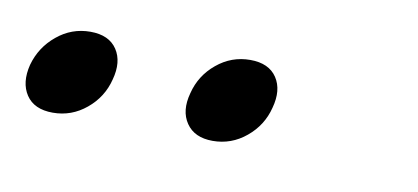

<svg xmlns="http://www.w3.org/2000/svg" viewBox="-99 -683 451 207"><g transform="rotate(10 126.5 -579.5)"><path d="M-36.5 -532.5Q-57 -532.5 -65.8 -545.8Q-74.5 -559 -69.5 -579Q-64 -599 -48 -612.2Q-32 -625.5 -11.5 -625.5Q9 -625.5 17.8 -612.2Q26.5 -599 21 -579Q16 -559 0 -545.8Q-16 -532.5 -36.5 -532.5ZM138.5 -532.5Q118.5 -532.5 109.5 -545.8Q100.5 -559 106 -579Q111 -599 127 -612.2Q143 -625.5 163.5 -625.5Q184 -625.5 192.8 -612.2Q201.5 -599 196 -579Q191 -559 175 -545.8Q159 -532.5 138.5 -532.5Z"/></g></svg>

Font: Fraunces 9pt S000 Light
Style: Italic
Weight: 300
Italic angle: -16°
Version: Version 1.000; ttfautohint (v1.8.3)